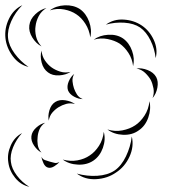

<svg xmlns="http://www.w3.org/2000/svg" viewBox="-92 -670 650 740"><path d="M18 -412Q-19 -421 -43 -453.5Q-67 -486 -71 -523Q-75 -561 -57.5 -597.5Q-40 -634 -6 -650Q-33 -623 -48.5 -588.5Q-64 -554 -61 -524Q-58 -494 -35.5 -463.5Q-13 -433 18 -412ZM100 -630Q124 -648 157.5 -649.5Q191 -651 216 -635Q240 -618 251.5 -586.5Q263 -555 256 -526Q252 -555 237 -578.5Q222 -602 202 -615Q183 -628 155.5 -633.5Q128 -639 100 -630ZM68 -491Q47 -502 32.5 -525.5Q18 -549 21 -572Q24 -596 44 -615Q64 -634 87 -639Q67 -627 57 -607.5Q47 -588 45 -569Q42 -551 47 -529.5Q52 -508 68 -491ZM316 -575Q346 -597 385 -594.5Q424 -592 454 -572Q484 -552 500.5 -516.5Q517 -481 508 -446Q504 -482 488 -514.5Q472 -547 448 -564Q424 -580 387.5 -582.5Q351 -585 316 -575ZM269 -517Q292 -534 325 -536Q358 -538 382 -522Q406 -505 417 -474Q428 -443 421 -415Q418 -443 403 -466Q388 -489 369 -502Q350 -514 323 -519.5Q296 -525 269 -517ZM180 -393Q162 -381 136 -379.5Q110 -378 93 -391Q75 -404 68.5 -429Q62 -454 68 -475Q70 -453 81.5 -436.5Q93 -420 107 -410Q121 -400 140 -394Q159 -388 180 -393ZM434 -406Q454 -409 477 -400Q500 -391 510 -373Q519 -356 514.5 -332Q510 -308 496 -292Q503 -311 499.5 -329.5Q496 -348 489 -362Q481 -376 467.5 -389Q454 -402 434 -406ZM227 -288Q211 -288 193.5 -297.5Q176 -307 170 -322Q165 -338 173 -356.5Q181 -375 194 -385Q186 -371 187.5 -356.5Q189 -342 193 -330Q197 -318 204.5 -306Q212 -294 227 -288ZM96 -205Q92 -223 98.5 -245Q105 -267 121 -277Q137 -287 159.5 -283.5Q182 -280 197 -269Q179 -274 163 -269.5Q147 -265 134 -257Q121 -249 110 -236.5Q99 -224 96 -205ZM484 -280Q491 -250 479.5 -217Q468 -184 442 -167Q417 -149 382 -150.5Q347 -152 322 -171Q351 -162 379.5 -167.5Q408 -173 429 -187Q449 -200 465 -224.5Q481 -249 484 -280ZM68 -82Q52 -90 39.5 -108.5Q27 -127 29 -145Q31 -163 47.5 -178Q64 -193 82 -197Q67 -187 60.5 -172Q54 -157 53 -142Q51 -128 53.5 -111.5Q56 -95 68 -82ZM308 -162Q316 -132 304.5 -100Q293 -68 268 -51Q243 -34 208.5 -35.5Q174 -37 150 -55Q179 -47 206.5 -52Q234 -57 254 -71Q274 -84 289.5 -108Q305 -132 308 -162ZM21 50Q-11 43 -33.5 15.5Q-56 -12 -60 -45Q-65 -77 -50.5 -109.5Q-36 -142 -7 -157Q-29 -133 -41.5 -102.5Q-54 -72 -50 -46Q-47 -20 -27 6.5Q-7 33 21 50ZM416 -144Q425 -105 407 -66Q389 -27 355 -5Q322 18 279 20.5Q236 23 204 -1Q243 10 283 7.5Q323 5 350 -13Q376 -31 393.5 -67.5Q411 -104 416 -144ZM137 -46Q130 -37 117 -29Q104 -21 93 -24Q82 -27 75.5 -41Q69 -55 68 -66Q72 -56 81.5 -53Q91 -50 100 -47Q108 -45 117.5 -42.5Q127 -40 137 -46Z"/></svg>

Font: Rubik Puddles
Style: Regular
Weight: 400
Designer: Hubert and Fischer, NaN
Foundry: Hubert and Fischer, NaN
Version: Version 2.200